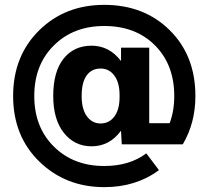

<svg xmlns="http://www.w3.org/2000/svg" viewBox="-20 -655 858 790"><path d="M478 -116H477Q430 -53 357 -53Q287 -53 243 -108Q199 -163 199 -260Q199 -360 241.5 -413.5Q284 -467 357 -467Q429 -467 477 -405H478V-459H594V-148H678Q697 -198 697 -260Q697 -389 617.5 -468.5Q538 -548 409 -548Q282 -548 201.5 -468Q121 -388 121 -260Q121 -132 201.5 -52Q282 28 409 28Q513 28 582 -24L634 45Q540 115 409 115Q250 115 142 10Q34 -95 34 -260Q34 -424 140.5 -529.5Q247 -635 409 -635Q573 -635 678.5 -530.5Q784 -426 784 -260Q784 -149 732 -61H481ZM316 -260Q316 -206 337.5 -176.5Q359 -147 394 -147Q429 -147 450.5 -175.5Q472 -204 472 -256V-264Q472 -315 450.5 -344Q429 -373 394 -373Q357 -373 336.5 -344.5Q316 -316 316 -260Z"/></svg>

Font: Mplus 1p Bold
Style: Bold
Weight: 700
Version: Version 1.061